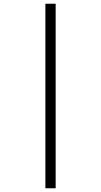

<svg xmlns="http://www.w3.org/2000/svg" viewBox="-20 -764 540 1028"><path d="M223 -744H278V244H223Z"/></svg>

Font: Wachinanga
Style: Regular
Weight: 400
Designer: deFharo
Foundry: deFharo
Version: Wachinanga: Version 2.001 2013